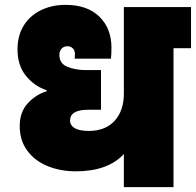

<svg xmlns="http://www.w3.org/2000/svg" viewBox="-20 -769 805 789"><path d="M765 -571H693V0H489V-136Q423 -65 292 -65Q228 -65 175.5 -86.5Q123 -108 92 -150Q61 -192 61 -251Q61 -309 94.5 -345Q128 -381 172 -394V-398Q121 -415 86.5 -457.5Q52 -500 52 -566Q52 -623 77.5 -664Q103 -705 148 -727Q193 -749 249 -749Q339 -749 388.5 -700.5Q438 -652 438 -573Q438 -548 436 -528H287L288 -546Q288 -562 279 -570.5Q270 -579 257 -579Q242 -579 233 -569Q224 -559 224 -543Q224 -508 257 -494.5Q290 -481 333 -481H395V-318H343Q268 -318 268 -274Q268 -253 287.5 -242Q307 -231 345 -231Q413 -231 451 -272.5Q489 -314 489 -385V-740H765Z"/></svg>

Font: Fz Poppins Black
Style: Regular
Weight: 900
Designer: Ninad Kale (Devanagari), Jonny Pinhorn (Latin)
Foundry: Indian Type Foundry
Version: Vit hóa bi Vntype.Com & FontZin.Com